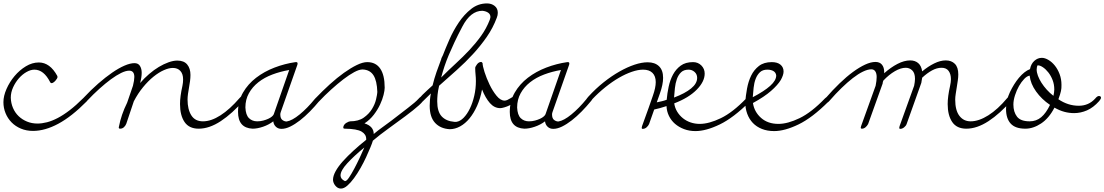

<svg xmlns="http://www.w3.org/2000/svg" viewBox="-36 -732 6454 1122"><path d="M299 -288Q299 -286 299.5 -285Q300 -284 300 -282Q300 -278 296.5 -272Q293 -266 287.5 -260Q282 -254 276 -250Q270 -246 265 -246Q260 -246 257 -252Q220 -325 165 -325Q143 -325 118.5 -311Q94 -297 74 -274Q54 -251 40.5 -221.5Q27 -192 27 -161Q28 -129 40 -101Q52 -73 73 -53Q94 -33 122 -21.5Q150 -10 183 -10Q209 -10 238.5 -17.5Q268 -25 301.5 -42.5Q335 -60 372 -88.5Q409 -117 450 -158Q462 -170 472 -170Q482 -170 482 -161Q482 -152 470 -139Q383 -51 305 -9Q227 33 157 33Q118 33 86 19.5Q54 6 31.5 -17Q9 -40 -3.5 -70.5Q-16 -101 -16 -135Q-16 -171 2 -212Q20 -253 49 -287.5Q78 -322 115 -344.5Q152 -367 191 -367Q256 -367 299 -288Z M474 -144Q461 -130 452 -130Q442 -130 442 -140Q442 -147 453 -161Q496 -207 538.5 -244Q581 -281 619.5 -307.5Q658 -334 691.5 -348.5Q725 -363 750 -363Q772 -363 782 -346.5Q792 -330 792 -307Q792 -281 783 -247Q807 -275 835.5 -299.5Q864 -324 892.5 -341Q921 -358 949 -368Q977 -378 1000 -378Q1039 -378 1058 -355Q1077 -332 1077 -294Q1077 -277 1074.5 -258Q1072 -239 1068.5 -220Q1065 -201 1062.5 -183Q1060 -165 1060 -150Q1060 -93 1082 -58Q1104 -23 1150 -23Q1198 -23 1252.5 -58Q1307 -93 1364 -159Q1378 -175 1388 -175Q1393 -175 1396.5 -172.5Q1400 -170 1400 -165Q1400 -159 1389 -146Q1321 -68 1254 -24Q1187 20 1125 20Q1069 20 1042.5 -19Q1016 -58 1016 -124Q1016 -168 1030 -230Q1034 -249 1034 -268Q1034 -300 1018 -317.5Q1002 -335 974 -335Q951 -335 921.5 -322Q892 -309 861 -284Q830 -259 800 -222.5Q770 -186 746 -140L702 -9Q698 2 688.5 11Q679 20 666 20Q658 20 658 13Q658 10 659 8Q672 -61 707 -132L741 -231Q749 -263 749 -282Q749 -319 719 -319Q699 -319 671.5 -305.5Q644 -292 612 -268.5Q580 -245 544.5 -213Q509 -181 474 -144Z M1804 -154Q1818 -170 1829 -170Q1840 -170 1840 -161Q1840 -153 1831 -143Q1804 -110 1775 -80.5Q1746 -51 1717 -28.5Q1688 -6 1660.5 7.5Q1633 21 1609 21Q1589 21 1576 8.5Q1563 -4 1561 -23Q1535 -3 1501.5 8.5Q1468 20 1440 20Q1355 16 1355 -78Q1355 -141 1384 -191Q1413 -241 1460.5 -277.5Q1508 -314 1568 -337Q1628 -360 1691 -369H1695Q1703 -369 1703 -361Q1703 -357 1702 -354L1605 -78Q1602 -70 1602 -64Q1602 -40 1614 -31Q1626 -22 1639 -22Q1671 -27 1715.5 -63.5Q1760 -100 1804 -154ZM1563 -63Q1563 -64 1564 -65L1654 -323Q1602 -314 1555.5 -296.5Q1509 -279 1474 -251.5Q1439 -224 1418.5 -187Q1398 -150 1398 -104Q1400 -60 1419 -41.5Q1438 -23 1467 -23Q1486 -23 1502.5 -27.5Q1519 -32 1532 -38Q1545 -44 1553 -51Q1561 -58 1563 -63Z M2410 -155Q2423 -170 2434 -170Q2444 -170 2444 -161Q2444 -145 2412 -116.5Q2380 -88 2333.5 -53.5Q2287 -19 2235 18.5Q2183 56 2143 90Q2139 104 2128.5 129.5Q2118 155 2103.5 186.5Q2089 218 2070.5 250.5Q2052 283 2032.5 309.5Q2013 336 1993.5 353Q1974 370 1956 370Q1945 370 1936.5 364.5Q1928 359 1922 351Q1916 343 1913 334.5Q1910 326 1910 319Q1910 296 1925.5 268Q1941 240 1968 210Q1995 180 2030 148Q2065 116 2104 85V80Q2104 53 2077 37Q2050 21 1980 20Q1970 20 1970 14Q1970 5 1975 -2Q1980 -9 1987 -13.5Q1994 -18 2000.5 -20.5Q2007 -23 2010 -23Q2059 -23 2089.5 -44.5Q2120 -66 2137.5 -94.5Q2155 -123 2161.5 -151Q2168 -179 2169 -193H2168Q2168 -194 2169 -194Q2167 -260 2146.5 -292Q2126 -324 2084 -326H2082Q2063 -326 2034 -310.5Q2005 -295 1970.5 -268.5Q1936 -242 1899 -208.5Q1862 -175 1828 -139Q1815 -125 1806 -125Q1796 -125 1796 -135Q1796 -143 1807 -157Q1848 -200 1891 -239Q1934 -278 1974 -306.5Q2014 -335 2049 -352Q2084 -369 2110 -369Q2160 -369 2186 -331Q2212 -293 2212 -220V-219Q2212 -204 2205.5 -177.5Q2199 -151 2185 -121Q2171 -91 2148.5 -61.5Q2126 -32 2094 -11Q2148 6 2148 51Q2173 30 2199 11.5Q2225 -7 2250 -26Q2304 -68 2348 -101.5Q2392 -135 2410 -155ZM2093 130Q2033 179 1993.5 222Q1954 265 1954 293Q1954 314 1979 326H1980H1981Q1990 326 2004 305Q2018 284 2034 254Q2050 224 2066 190Q2082 156 2093 130Z M2434 -139Q2420 -125 2412 -125Q2407 -125 2404 -129Q2401 -133 2401 -137Q2401 -142 2410.5 -153.5Q2420 -165 2433.5 -178.5Q2447 -192 2463 -206.5Q2479 -221 2492 -233Q2501 -271 2514.5 -310Q2528 -349 2543 -388Q2541 -388 2552 -409Q2567 -448 2590 -500.5Q2613 -553 2644.5 -600Q2676 -647 2717 -679.5Q2758 -712 2810 -712Q2836 -712 2854.5 -697.5Q2873 -683 2873 -657Q2873 -643 2867 -628Q2845 -569 2809 -517Q2773 -465 2728.5 -416.5Q2684 -368 2633 -322.5Q2582 -277 2530 -231Q2523 -200 2521 -178.5Q2519 -157 2519 -140Q2519 -80 2545 -52Q2571 -24 2619 -20H2631Q2653 -23 2673.5 -44Q2694 -65 2710 -98Q2726 -131 2735.5 -172.5Q2745 -214 2745 -258Q2745 -278 2743 -296.5Q2741 -315 2741 -335Q2741 -342 2751.5 -356Q2762 -370 2776 -370Q2780 -370 2784 -363V-364Q2784 -347 2795.5 -311Q2807 -275 2825 -237.5Q2843 -200 2866 -172Q2889 -144 2913 -144Q2920 -144 2929 -148Q2938 -152 2946.5 -157.5Q2955 -163 2962.5 -167Q2970 -171 2974 -171Q2983 -171 2983 -160Q2983 -147 2971 -136Q2959 -125 2943 -117Q2927 -109 2911 -104.5Q2895 -100 2888 -100Q2853 -100 2827 -129.5Q2801 -159 2781 -209Q2771 -156 2752 -113.5Q2733 -71 2708 -40.5Q2683 -10 2653 6.5Q2623 23 2592 23Q2538 20 2506.5 -14Q2475 -48 2475 -114Q2475 -130 2476.5 -148Q2478 -166 2482 -186Q2470 -174 2458 -162.5Q2446 -151 2434 -139ZM2542 -279Q2585 -322 2627.5 -361Q2670 -400 2707.5 -440Q2745 -480 2775.5 -522.5Q2806 -565 2826 -616Q2827 -619 2828 -623Q2829 -627 2830 -632Q2830 -649 2816.5 -658Q2803 -667 2783 -669Q2714 -669 2666 -577Q2639 -526 2620 -485.5Q2601 -445 2586.5 -410.5Q2572 -376 2561.5 -344.5Q2551 -313 2542 -279Z M3392 -154Q3406 -170 3417 -170Q3428 -170 3428 -161Q3428 -153 3419 -143Q3392 -110 3363 -80.5Q3334 -51 3305 -28.5Q3276 -6 3248.5 7.5Q3221 21 3197 21Q3177 21 3164 8.5Q3151 -4 3149 -23Q3123 -3 3089.5 8.5Q3056 20 3028 20Q2943 16 2943 -78Q2943 -141 2972 -191Q3001 -241 3048.5 -277.5Q3096 -314 3156 -337Q3216 -360 3279 -369H3283Q3291 -369 3291 -361Q3291 -357 3290 -354L3193 -78Q3190 -70 3190 -64Q3190 -40 3202 -31Q3214 -22 3227 -22Q3259 -27 3303.5 -63.5Q3348 -100 3392 -154ZM3151 -63Q3151 -64 3152 -65L3242 -323Q3190 -314 3143.5 -296.5Q3097 -279 3062 -251.5Q3027 -224 3006.5 -187Q2986 -150 2986 -104Q2988 -60 3007 -41.5Q3026 -23 3055 -23Q3074 -23 3090.5 -27.5Q3107 -32 3120 -38Q3133 -44 3141 -51Q3149 -58 3151 -63Z M3424 -151Q3410 -136 3401 -136Q3396 -136 3393 -139.5Q3390 -143 3390 -147Q3390 -155 3402 -167Q3445 -214 3491.5 -251Q3538 -288 3584 -314Q3630 -340 3672 -354Q3714 -368 3749 -368Q3791 -368 3815 -345Q3839 -322 3839 -277Q3839 -238 3820 -185L3802 -134Q3817 -137 3832 -140.5Q3847 -144 3860 -149Q3863 -186 3871.5 -225.5Q3880 -265 3897 -296.5Q3914 -328 3942 -348.5Q3970 -369 4014 -369Q4043 -369 4062.5 -349.5Q4082 -330 4082 -302Q4082 -255 4035 -207.5Q3988 -160 3904 -128Q3908 -101 3921.5 -79Q3935 -57 3955 -41Q3975 -25 4000 -16.5Q4025 -8 4053 -8Q4107 -8 4176.5 -41.5Q4246 -75 4325 -157Q4338 -170 4347 -170Q4358 -170 4358 -159Q4358 -151 4345 -138Q4251 -44 4170.5 -5Q4090 34 4028 34Q3992 34 3961.5 22.5Q3931 11 3908.5 -8.5Q3886 -28 3873 -55Q3860 -82 3859 -112Q3839 -105 3821.5 -100.5Q3804 -96 3787 -92L3757 -7Q3752 4 3742 12.5Q3732 21 3720 21Q3714 21 3714 15Q3714 13 3716 5L3755 -103L3779 -172Q3796 -220 3796 -252Q3796 -287 3777 -306Q3758 -325 3722 -325Q3693 -325 3656.5 -312.5Q3620 -300 3581 -277.5Q3542 -255 3501.5 -222.5Q3461 -190 3424 -151ZM3903 -162Q3967 -186 4002.5 -215Q4038 -244 4038 -277Q4038 -298 4023 -311.5Q4008 -325 3988 -325Q3960 -325 3944 -309.5Q3928 -294 3919.5 -270Q3911 -246 3908 -217.5Q3905 -189 3903 -162Z M4363 -164Q4430 -199 4465 -230.5Q4500 -262 4500 -291Q4498 -308 4484 -316.5Q4470 -325 4448 -325Q4421 -325 4405 -310Q4389 -295 4380 -271.5Q4371 -248 4368 -219.5Q4365 -191 4363 -164ZM4527 -265Q4509 -235 4469.5 -200.5Q4430 -166 4364 -130Q4372 -78 4411.5 -43Q4451 -8 4513 -8Q4567 -8 4636.5 -41.5Q4706 -75 4785 -157Q4798 -170 4806 -170Q4811 -170 4814.5 -166.5Q4818 -163 4818 -159Q4818 -151 4805 -138Q4711 -44 4630.5 -5Q4550 34 4488 34Q4448 34 4416.5 21.5Q4385 9 4363.5 -13.5Q4342 -36 4330.5 -67.5Q4319 -99 4319 -136Q4322 -173 4329.5 -214.5Q4337 -256 4353.5 -290Q4370 -324 4399 -346.5Q4428 -369 4474 -369Q4507 -369 4525 -354Q4543 -339 4543 -314Q4543 -294 4527 -265Z M4814 -146Q4801 -130 4791 -130Q4780 -130 4780 -140Q4780 -147 4790 -160Q4830 -206 4870.5 -245Q4911 -284 4948.5 -311.5Q4986 -339 5019.5 -354.5Q5053 -370 5080 -370Q5105 -370 5118 -354Q5131 -338 5131 -311V-304Q5169 -338 5208.5 -358.5Q5248 -379 5283 -379Q5311 -379 5329.5 -363.5Q5348 -348 5353 -315Q5388 -344 5423.5 -361.5Q5459 -379 5491 -379Q5524 -379 5544 -359Q5564 -339 5564 -297Q5564 -280 5561 -260.5Q5558 -241 5555 -221.5Q5552 -202 5549 -183.5Q5546 -165 5546 -150Q5546 -87 5570.5 -55Q5595 -23 5636 -23Q5684 -23 5739.5 -58Q5795 -93 5850 -159Q5863 -175 5874 -175Q5879 -175 5882.5 -172.5Q5886 -170 5886 -165Q5886 -159 5876 -146Q5808 -68 5740.5 -24Q5673 20 5611 20Q5555 20 5528.5 -19Q5502 -58 5502 -124Q5502 -168 5516 -230Q5521 -253 5521 -269Q5521 -299 5507.5 -317.5Q5494 -336 5466 -336Q5439 -336 5410.5 -320.5Q5382 -305 5353 -278Q5351 -268 5350 -260.5Q5349 -253 5348 -248L5262 -7Q5258 4 5247 12.5Q5236 21 5225 21Q5219 21 5219 15Q5219 13 5221 5L5306 -231Q5308 -242 5309.5 -252Q5311 -262 5311 -271Q5311 -305 5295 -320.5Q5279 -336 5257 -336Q5228 -336 5193.5 -316Q5159 -296 5126 -261Q5124 -256 5123 -252Q5122 -248 5122 -244L5037 -7Q5031 4 5021.5 12Q5012 20 5001 20Q4994 20 4994 14Q4994 13 4996 5L5081 -231Q5087 -261 5087 -282Q5087 -303 5079 -315Q5071 -327 5056 -327Q5035 -327 5007 -313.5Q4979 -300 4947.5 -275.5Q4916 -251 4882 -218Q4848 -185 4814 -146Z M5981 -290Q5966 -288 5949.5 -271Q5933 -254 5919 -229.5Q5905 -205 5895.5 -175.5Q5886 -146 5886 -121Q5886 -78 5907 -50.5Q5928 -23 5981 -23Q6020 -23 6048.5 -47Q6077 -71 6100 -119Q6051 -152 6018.5 -197.5Q5986 -243 5981 -290ZM5918 -277Q5951 -316 5983 -328Q5989 -359 6008.5 -376.5Q6028 -394 6052 -394Q6070 -394 6090.5 -382Q6111 -370 6128 -349Q6145 -328 6156 -299Q6167 -270 6167 -236Q6167 -225 6166.5 -217Q6166 -209 6164 -200Q6162 -191 6158.5 -179.5Q6155 -168 6149 -152Q6205 -114 6268 -114Q6326 -114 6364 -156Q6376 -171 6386 -171Q6391 -171 6394.5 -168.5Q6398 -166 6398 -161Q6398 -154 6387 -141Q6353 -103 6316 -87Q6279 -71 6241 -71Q6212 -71 6184 -78.5Q6156 -86 6126 -103Q6094 -41 6048 -10.5Q6002 20 5956 20Q5897 20 5870 -10Q5843 -40 5843 -95Q5843 -146 5866 -194Q5889 -242 5918 -277ZM6120 -172Q6122 -182 6123.5 -191Q6125 -200 6125 -209Q6125 -239 6115 -264.5Q6105 -290 6090 -309Q6075 -328 6058.5 -339Q6042 -350 6030 -350H6027H6026Q6026 -350 6028 -354Q6022 -340 6022 -326Q6022 -309 6029.5 -289Q6037 -269 6050 -248.5Q6063 -228 6081 -208Q6099 -188 6120 -172Z"/></svg>

Font: Discipuli Britannica
Style: Regular
Weight: 400
Designer: Peter Wiegel
Foundry: Peter Wiegel
Version: Version 0.001 2009